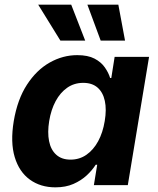

<svg xmlns="http://www.w3.org/2000/svg" viewBox="-20 -783 667 812"><path d="M214.4 9.3Q151.4 9.3 106.2 -23.4Q61 -56.2 42.2 -118.7Q23.4 -181.2 38.1 -270.5Q53.7 -362.8 94 -424.8Q134.3 -486.8 189.9 -518.3Q245.6 -549.8 306.6 -549.8Q351.6 -549.8 379.6 -535.2Q407.7 -520.5 423.3 -498Q439 -475.6 445.8 -453.1H450.7L464.8 -542.5H610.4L520.5 0H377L391.1 -86.4H384.8Q370.1 -63 346.7 -41.3Q323.2 -19.5 290.5 -5.1Q257.8 9.3 214.4 9.3ZM278.3 -107.9Q315.9 -107.9 345.5 -128.4Q375 -148.9 395 -185.5Q415 -222.2 422.9 -271Q431.2 -320.3 423.3 -356.4Q415.5 -392.6 392.6 -412.6Q369.6 -432.6 332 -432.6Q293.9 -432.6 264.4 -412.1Q234.9 -391.6 215.3 -355.2Q195.8 -318.8 188 -271Q180.2 -223.1 187.5 -186.3Q194.8 -149.4 217.8 -128.7Q240.7 -107.9 278.3 -107.9ZM405.8 -611.3 349.6 -763.2H480.5L508.8 -611.3ZM235.4 -611.3 141.6 -763.2H281.2L340.3 -611.3Z"/></svg>

Font: Inter 16pt
Style: Bold Italic
Weight: 700
Italic angle: -9.3988°
Version: Version 4.001;git-66647c0bb